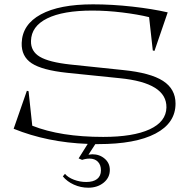

<svg xmlns="http://www.w3.org/2000/svg" viewBox="-20 -645 888 886"><path d="M43 -50.8 104 -226.1 111.8 -224.1 128.9 -64.9Q259.3 -13.2 456.1 -13.2Q594.7 -13.2 670.7 -48.3Q746.6 -83.5 748 -148.9Q749 -206.1 695.3 -239.7Q641.6 -273.4 532.2 -284.2L289.1 -309.1Q174.3 -321.3 126.2 -353Q78.1 -384.8 80.1 -446.8Q83 -532.2 168.5 -578.6Q253.9 -625 409.2 -625Q497.1 -625 590.6 -614.5Q684.1 -604 753.9 -587.9L692.9 -410.2L685.1 -412.1L668 -565.9Q616.2 -578.6 544.7 -587.4Q473.1 -596.2 405.8 -596.2Q271 -596.2 197.8 -560.1Q124.5 -523.9 123 -456.1Q121.6 -408.2 163.8 -383.1Q206.1 -357.9 305.2 -347.2L547.9 -321.8Q674.3 -309.1 732.2 -271.7Q790 -234.4 790 -167Q790 -77.1 697.5 -28.6Q605 20 434.1 20H419.9L388.2 68.8Q399.9 66.9 405.8 66.9Q439.5 66.9 463.1 87.2Q486.8 107.4 486.8 139.2Q486.8 174.8 458.3 198Q429.7 221.2 387.2 221.2Q352.5 221.2 321 207Q289.6 192.9 270 168.9L279.8 157.2Q293.5 173.8 321 184.3Q348.6 194.8 377.9 194.8Q410.6 194.8 428.2 180.9Q445.8 167 445.8 141.1Q445.8 115.7 431.6 101.3Q417.5 86.9 393.1 86.9Q376 86.9 358.9 92.8L342.8 85.9L384.8 19Q198.2 12.2 43 -50.8Z"/></svg>

Font: Halibut Exp Thin
Style: Regular
Weight: 250
Width: 7
Designer: Matteo Maggi
Foundry: Collletttivo
Version: Version 3.080 | FøM Fix